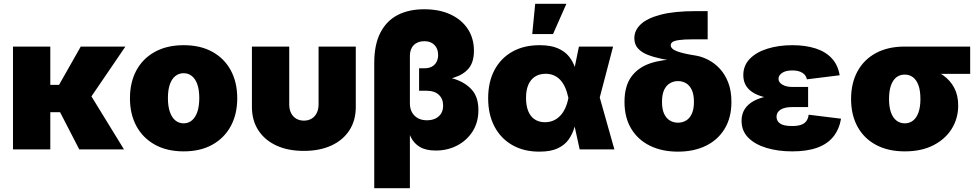

<svg xmlns="http://www.w3.org/2000/svg" viewBox="-20 -786 5140 1010"><path d="M244.6 -541V0H48.3V-541ZM639.6 -541 404.3 -195.8H207L203.6 -339.4H290.5L404.8 -541ZM397 0 291.5 -204.6 457.5 -284.7 632.3 0Z M946.3 10.3Q858.4 10.3 794.9 -24.9Q731.4 -60.1 697.5 -122.8Q663.6 -185.5 663.6 -269Q663.6 -353 697.5 -415.8Q731.4 -478.5 794.9 -513.4Q858.4 -548.3 946.3 -548.3Q1034.2 -548.3 1097.2 -513.4Q1160.2 -478.5 1194.1 -415.8Q1228 -353 1228 -269Q1228 -185.5 1194.1 -122.8Q1160.2 -60.1 1097.2 -24.9Q1034.2 10.3 946.3 10.3ZM946.3 -137.2Q971.2 -137.2 989.7 -152.8Q1008.3 -168.5 1018.3 -198.2Q1028.3 -228 1028.3 -270Q1028.3 -312.5 1018.3 -341.6Q1008.3 -370.6 989.7 -385.7Q971.2 -400.9 946.3 -400.9Q920.9 -400.9 902.1 -385.7Q883.3 -370.6 873.3 -341.6Q863.3 -312.5 863.3 -270Q863.3 -228 873.3 -198.2Q883.3 -168.5 902.1 -152.8Q920.9 -137.2 946.3 -137.2Z M1578.1 7.8Q1495.1 7.8 1433.8 -20.5Q1372.6 -48.8 1338.9 -100.8Q1305.2 -152.8 1305.2 -223.6V-541H1501.5V-236.8Q1501.5 -210.4 1511.2 -191.2Q1521 -171.9 1538.6 -161.6Q1556.2 -151.4 1578.6 -151.4Q1601.6 -151.4 1618.9 -161.6Q1636.2 -171.9 1646 -191.2Q1655.8 -210.4 1655.8 -236.8V-541H1851.6V-223.6Q1851.6 -152.8 1818.1 -100.8Q1784.7 -48.8 1723.1 -20.5Q1661.6 7.8 1578.1 7.8Z M1948.7 204.1V-454.6Q1948.7 -551.8 1981.2 -614.5Q2013.7 -677.2 2072.5 -707.3Q2131.3 -737.3 2211.4 -737.3Q2292 -737.3 2350.6 -709.7Q2409.2 -682.1 2441.2 -633.1Q2473.1 -584 2473.1 -519Q2473.1 -460 2446 -426.8Q2418.9 -393.6 2367.2 -377.4Q2315.4 -361.3 2242.7 -353V-397Q2313.5 -389.2 2371.1 -370.4Q2428.7 -351.6 2462.6 -313.2Q2496.6 -274.9 2496.6 -207Q2496.6 -142.6 2466.1 -94.7Q2435.5 -46.9 2384.8 -20.5Q2334 5.9 2272.9 5.9Q2220.7 5.9 2189.2 -12.7Q2157.7 -31.2 2141.4 -64.2Q2125 -97.2 2117.2 -139.6H2136.2V204.1ZM2225.6 -153.3Q2252 -153.3 2271.2 -162.8Q2290.5 -172.4 2300.8 -189.5Q2311 -206.5 2311 -230.5Q2311 -266.6 2288.1 -287.6Q2265.1 -308.6 2225.6 -308.6H2184.6V-426.8H2212.4Q2234.9 -426.8 2251 -435.1Q2267.1 -443.4 2275.9 -459.5Q2284.7 -475.6 2284.7 -496.6Q2284.7 -530.3 2265.1 -549.8Q2245.6 -569.3 2212.4 -569.3Q2177.2 -569.3 2156.7 -548.8Q2136.2 -528.3 2136.2 -492.7V-242.2Q2136.2 -214.8 2147.2 -195.1Q2158.2 -175.3 2178.2 -164.3Q2198.2 -153.3 2225.6 -153.3Z M2816.9 11.7Q2734.9 11.7 2674.3 -23.2Q2613.8 -58.1 2580.8 -121.1Q2547.9 -184.1 2547.9 -269Q2547.9 -354.5 2580.8 -417Q2613.8 -479.5 2674.6 -513.9Q2735.4 -548.3 2818.4 -548.3Q2877 -548.3 2914.3 -532Q2951.7 -515.6 2972.7 -489.3Q2993.7 -462.9 3004.4 -431.6Q3015.1 -400.4 3020.5 -371.1H3075.2L3133.8 -276.9L3211.9 0H3029.3L2969.7 -272Q2962.9 -304.2 2951.9 -327.9Q2940.9 -351.6 2926 -366.9Q2911.1 -382.3 2892.1 -390.1Q2873 -397.9 2850.1 -397.9Q2817.4 -397.9 2794.2 -382.8Q2771 -367.7 2759 -339.6Q2747.1 -311.5 2747.1 -271Q2747.1 -230.5 2758.5 -201.9Q2770 -173.3 2792.5 -158.2Q2814.9 -143.1 2846.2 -143.1Q2870.6 -143.1 2890.6 -151.6Q2910.6 -160.2 2926.3 -176.3Q2941.9 -192.4 2952.9 -215.8Q2963.9 -239.3 2969.7 -269L3025.4 -541H3205.1L3133.8 -269L3074.7 -177.7H3016.6Q3010.7 -147.5 3001.2 -114.5Q2991.7 -81.5 2971.7 -52.7Q2951.7 -23.9 2914.8 -6.1Q2877.9 11.7 2816.9 11.7ZM2779.8 -606.9 2795.4 -766.1H2959.5L2889.2 -606.9Z M3546.4 11.7Q3462.4 11.7 3399.2 -19.3Q3335.9 -50.3 3300.5 -108.9Q3265.1 -167.5 3265.1 -250Q3265.1 -332.5 3300.5 -381.6Q3335.9 -430.7 3399.2 -452.4Q3462.4 -474.1 3546.4 -474.1V-460Q3501 -468.3 3459.5 -476.8Q3418 -485.4 3385.7 -498.3Q3353.5 -511.2 3335.2 -532.2Q3316.9 -553.2 3316.9 -585Q3316.9 -626.5 3350.8 -658.4Q3384.8 -690.4 3456.3 -709Q3527.8 -727.5 3640.6 -727.5H3702.6V-579.1H3627Q3576.7 -579.1 3551.3 -575.2Q3525.9 -571.3 3517.1 -564.5Q3508.3 -557.6 3508.3 -548.3Q3508.3 -538.6 3516.6 -530.5Q3524.9 -522.5 3541.5 -516.1Q3558.1 -509.8 3583.3 -504.2Q3608.4 -498.5 3642.6 -493.2Q3673.3 -487.8 3705.8 -471.2Q3738.3 -454.6 3765.9 -425.3Q3793.5 -396 3810.5 -352.5Q3827.6 -309.1 3827.6 -250Q3827.6 -167.5 3792.2 -108.9Q3756.8 -50.3 3693.6 -19.3Q3630.4 11.7 3546.4 11.7ZM3546.4 -140.6Q3569.8 -140.6 3588.9 -151.9Q3607.9 -163.1 3619.1 -187.3Q3630.4 -211.4 3630.4 -250Q3630.4 -289.1 3619.1 -313Q3607.9 -336.9 3588.9 -348.1Q3569.8 -359.4 3546.4 -359.4Q3523.4 -359.4 3504.2 -348.1Q3484.9 -336.9 3473.6 -313Q3462.4 -289.1 3462.4 -250Q3462.4 -211.4 3473.6 -187.3Q3484.9 -163.1 3504.2 -151.9Q3523.4 -140.6 3546.4 -140.6Z M4147.5 10.3Q4071.8 10.3 4011.5 -8.1Q3951.2 -26.4 3916 -62Q3880.9 -97.7 3880.9 -150.4Q3880.9 -186 3897.5 -211.9Q3914.1 -237.8 3944.3 -254.4Q3974.6 -271 4016.1 -279.3Q4057.6 -287.6 4107.4 -287.6H4231V-222.7H4148.4Q4120.6 -222.7 4102.3 -216.6Q4084 -210.4 4074.5 -199Q4064.9 -187.5 4064.9 -171.4Q4064.9 -149.4 4083.7 -136.2Q4102.5 -123 4146.5 -123Q4174.8 -123 4193.1 -129.2Q4211.4 -135.3 4221.4 -148.7Q4231.4 -162.1 4233.9 -182.6L4404.3 -161.6Q4394.5 -105.5 4363.8 -67.1Q4333 -28.8 4279.5 -9.3Q4226.1 10.3 4147.5 10.3ZM4108.9 -264.2Q4061.5 -264.2 4021.5 -271Q3981.4 -277.8 3951.9 -293Q3922.4 -308.1 3906.2 -332.3Q3890.1 -356.4 3890.1 -390.6Q3890.1 -441.4 3924.3 -476.6Q3958.5 -511.7 4017.3 -530Q4076.2 -548.3 4148.4 -548.3Q4217.3 -548.3 4270.3 -531.2Q4323.2 -514.2 4355.7 -479Q4388.2 -443.8 4397 -390.1L4224.6 -368.7Q4220.7 -390.6 4200.7 -403.1Q4180.7 -415.5 4147.9 -415.5Q4112.8 -415.5 4094 -402.3Q4075.2 -389.2 4075.2 -371.6Q4075.2 -353 4095.5 -340.8Q4115.7 -328.6 4147.9 -328.6H4231V-264.2Z M4739.7 10.3Q4651.9 10.3 4588.4 -23.7Q4524.9 -57.6 4491 -119.6Q4457 -181.6 4457 -265.1Q4457 -348.6 4490.7 -410.6Q4524.4 -472.7 4587.6 -506.8Q4650.9 -541 4738.8 -541H5083.5V-397.5H4845.7L4738.8 -393.6Q4713.4 -393.6 4695.1 -379.2Q4676.8 -364.7 4666.7 -336.4Q4656.7 -308.1 4656.7 -265.1Q4656.7 -223.6 4666.7 -195.1Q4676.8 -166.5 4695.6 -151.9Q4714.4 -137.2 4739.7 -137.2Q4764.6 -137.2 4783.2 -151.9Q4801.8 -166.5 4811.8 -195.1Q4821.8 -223.6 4821.8 -265.1Q4821.8 -308.1 4811.8 -336.4Q4801.8 -364.7 4783.2 -379.2Q4764.6 -393.6 4739.7 -393.6V-442.4Q4800.8 -442.4 4852.3 -429.4Q4903.8 -416.5 4941.4 -389.9Q4979 -363.3 4999.8 -323.7Q5020.5 -284.2 5020.5 -231Q5020.5 -164.1 4987.1 -109.4Q4953.6 -54.7 4890.6 -22.2Q4827.6 10.3 4739.7 10.3Z"/></svg>

Font: Inter 17pt Black
Style: Regular
Weight: 900
Version: Version 4.001;git-66647c0bb